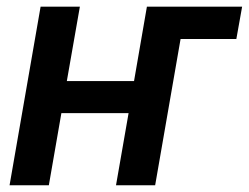

<svg xmlns="http://www.w3.org/2000/svg" viewBox="-20 -548 736 568"><path d="M216.3 -528.3H100.1L8.3 0H124.5L161.6 -213.4H360.4L323.2 0H439L514.2 -432.6H679.2L696.3 -528.3H414.6L376.5 -308.1H177.7Z"/></svg>

Font: Roboto Medium
Style: Italic
Weight: 500
Italic angle: -12°
Designer: Google
Version: Version 2.137; 2017